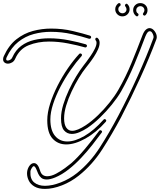

<svg xmlns="http://www.w3.org/2000/svg" viewBox="-24 -932 1035 1243"><path d="M267 291Q226 291 200 276Q174 261 162.5 237.5Q151 214 151 191Q151 171 159.5 153.5Q168 136 181 128Q188 124 196 124Q221 124 235 171Q241 192 253 200.5Q265 209 281 209Q308 209 339 192.5Q370 176 397 156Q424 136 437 125Q478 89 525.5 32.5Q573 -24 618 -85Q621 -89 626 -89Q631 -89 635 -84Q639 -79 634 -73Q607 -36 573.5 6.5Q540 49 501.5 90Q463 131 420.5 164.5Q378 198 333 217Q301 230 279 230Q256 230 243.5 219.5Q231 209 224 194Q217 179 212 165.5Q207 152 200 146Q194 141 188 147.5Q182 154 177.5 163.5Q173 173 173 178Q170 227 197 249Q224 271 267 271Q313 271 369.5 249Q426 227 474 189Q558 122 621 24.5Q684 -73 742 -183Q808 -308 867 -438.5Q926 -569 969 -685Q972 -691 969 -702Q966 -713 960 -721.5Q954 -730 945 -730Q938 -730 931.5 -722.5Q925 -715 917 -696Q883 -605 845.5 -515Q808 -425 760 -340Q736 -299 700 -254.5Q664 -210 623 -170.5Q582 -131 542 -104Q516 -87 490 -76Q464 -65 441 -65Q410 -65 390.5 -88Q371 -111 371 -166Q371 -207 385.5 -254.5Q400 -302 422.5 -350Q445 -398 470 -439Q495 -480 517 -508Q522 -514 535 -531.5Q548 -549 563.5 -571.5Q579 -594 590 -616.5Q601 -639 601 -655Q601 -665 596 -670Q593 -673 593 -677Q593 -688 603 -688Q606 -688 610 -684Q621 -673 621 -655Q621 -635 610 -611Q599 -587 583.5 -563.5Q568 -540 554 -522Q540 -504 533 -495Q511 -468 486.5 -427.5Q462 -387 440 -340.5Q418 -294 404.5 -249Q391 -204 391 -166Q391 -125 405.5 -105Q420 -85 443 -85Q460 -85 482.5 -94.5Q505 -104 531 -121Q570 -147 609.5 -185Q649 -223 684 -266.5Q719 -310 742 -350Q790 -434 827 -523.5Q864 -613 898 -703Q908 -729 920 -739.5Q932 -750 944 -750Q962 -750 976.5 -731Q991 -712 991 -692Q991 -685 988 -677Q945 -562 885.5 -431Q826 -300 760 -173Q702 -64 637.5 36Q573 136 486 205Q436 245 377 268Q318 291 267 291ZM27 -520Q14 -520 5 -527.5Q-4 -535 -4 -548Q-4 -553 -3 -558Q-2 -563 1 -569Q33 -639 82 -677.5Q131 -716 189 -731.5Q247 -747 307 -747Q381 -747 448 -731Q515 -715 559 -701Q566 -698 566 -691Q566 -687 562.5 -683.5Q559 -680 553 -681Q507 -696 441.5 -711Q376 -726 305 -726Q248 -726 194 -711.5Q140 -697 94.5 -661Q49 -625 19 -561Q16 -554 16 -549Q16 -540 26 -540Q34 -540 43 -545.5Q52 -551 56 -561Q77 -608 113.5 -635Q150 -662 196.5 -673Q243 -684 293 -684Q358 -684 421.5 -671.5Q485 -659 532 -645Q539 -642 539 -635Q539 -631 535.5 -627.5Q532 -624 527 -625Q478 -639 416 -651Q354 -663 293 -663Q222 -663 162.5 -639.5Q103 -616 75 -553Q68 -536 54.5 -528Q41 -520 27 -520ZM405 3Q351 3 316.5 -34.5Q282 -72 282 -153Q282 -203 300.5 -261Q319 -319 349 -378Q379 -437 415.5 -490Q452 -543 489 -583Q492 -586 496 -586Q502 -586 505.5 -580.5Q509 -575 504 -569Q469 -530 433 -478.5Q397 -427 367.5 -370.5Q338 -314 320 -259Q302 -204 302 -159Q302 -88 332.5 -52Q363 -16 412 -16Q461 -16 522.5 -51.5Q584 -87 647 -158Q650 -161 654 -161Q659 -161 662.5 -155.5Q666 -150 661 -144Q599 -74 530 -35.5Q461 3 405 3ZM768 -826Q749 -826 735.5 -839.5Q722 -853 722 -872Q722 -894 741 -910Q745 -912 747 -912Q757 -912 757 -901Q757 -896 753 -893Q742 -887 742 -872Q742 -861 750 -853.5Q758 -846 769 -846Q780 -846 787.5 -853.5Q795 -861 795 -872Q795 -881 788 -890Q785 -893 785 -897Q785 -903 791 -906.5Q797 -910 802 -904Q815 -891 815 -872Q815 -853 801.5 -839.5Q788 -826 768 -826ZM857 -828Q838 -844 838 -866Q838 -886 851.5 -899Q865 -912 884 -912Q904 -912 917.5 -899Q931 -886 931 -866Q931 -847 918 -834Q915 -831 911 -831Q906 -831 902.5 -836.5Q899 -842 904 -848Q911 -857 911 -866Q911 -877 903.5 -884.5Q896 -892 885 -892Q874 -892 866 -884.5Q858 -877 858 -866Q858 -851 869 -845Q873 -842 873 -837Q873 -832 868 -828Q863 -824 857 -828Z"/></svg>

Font: Neonderthaw
Style: Regular
Weight: 400
Designer: Robert E. Leuschke
Foundry: Robert E. Leuschke
Version: Version 1.010; ttfautohint (v1.8.3)